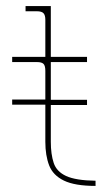

<svg xmlns="http://www.w3.org/2000/svg" viewBox="-20 -594 349 631"><path d="M294 17Q226 17 190 -0.5Q154 -18 141.5 -50.5Q129 -83 129 -128V-250H20V-267H129V-361Q129 -378 123 -384Q117 -390 102 -390H20V-407H129V-529Q129 -544 123 -550.5Q117 -557 101 -557H64V-574H147V-407H266V-390H147V-266H266V-249H147V-128Q147 -87 156.5 -58.5Q166 -30 197.5 -15.5Q229 -1 294 0Z"/></svg>

Font: Grandiflora One
Style: Regular
Weight: 400
Designer: Haesung Cho
Foundry: JAMO
Version: Version 1.000; ttfautohint (v1.8.4.7-5d5b);gftools[0.9.28]